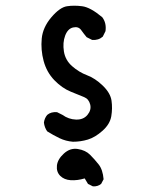

<svg xmlns="http://www.w3.org/2000/svg" viewBox="-20 -534 540 685"><path d="M311.5 130.9 293.9 122.1 282.2 102.5Q255.9 110.4 232.4 108.9Q209 107.4 194.8 93.3Q180.7 79.1 183.1 56.6Q185.5 34.2 208 13.7Q230.5 -6.8 257.8 -2.4Q285.2 2 301.3 18.1Q317.4 34.2 332 52.7Q346.7 71.3 349.6 105.5L340.8 122.1Q329.1 131.8 311.5 130.9ZM240.2 -28.3Q214.8 -30.3 192.4 -41Q169.9 -51.8 148.4 -65.4Q138.7 -79.1 136.7 -96.7Q138.7 -112.3 148.4 -124Q162.1 -135.7 183.6 -133.8L203.1 -124Q224.6 -108.4 251 -107.4Q277.3 -106.4 292 -124Q306.6 -141.6 301.8 -161.1Q296.9 -180.7 280.3 -187.5Q263.7 -194.3 232.4 -207Q201.2 -219.7 173.8 -248Q146.5 -276.4 135.7 -316.4Q125 -356.4 128.9 -396.5Q132.8 -436.5 163.1 -472.2Q193.4 -507.8 218.8 -511.7Q244.1 -515.6 273.4 -511.7Q302.7 -507.8 344.7 -472.7Q360.4 -452.1 356.4 -422.9L346.7 -403.3Q331.1 -389.6 308.6 -391.6L289.1 -401.4Q279.3 -413.1 269.5 -426.8Q259.8 -440.4 240.7 -436Q221.7 -431.6 212.4 -406.7Q203.1 -381.8 208 -350.6Q212.9 -319.3 237.3 -297.9Q261.7 -276.4 290.5 -265.6Q319.3 -254.9 346.7 -228.5Q374 -202.1 377.9 -174.8Q381.8 -147.5 377 -119.1Q372.1 -90.8 345.7 -67.4Q319.3 -43.9 293.5 -36.1Q267.6 -28.3 240.2 -28.3Z"/></svg>

Font: NaikaiFont
Style: Regular-Lite
Weight: 400
Version: Version 1.67